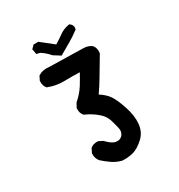

<svg xmlns="http://www.w3.org/2000/svg" viewBox="-160 -771 820 881"><g transform="rotate(-30 250.0 -330.5)"><path d="M232.9 2Q206.5 -4.4 184.1 -19.5Q173.3 -26.9 162.8 -35.2Q152.3 -43.5 142.6 -52.2L142.1 -52.7Q137.2 -58.6 134 -65.4Q130.9 -72.3 129.6 -80.1Q128.4 -87.9 128.9 -96.2V-97.2L129.4 -98.1L139.2 -117.7L139.6 -119.1L140.6 -119.6Q148.4 -126.5 158.4 -129.2Q168.5 -131.8 180.2 -130.9H181.2L182.1 -130.4L201.7 -120.6L202.6 -120.1L203.6 -119.1Q213.4 -108.9 221.9 -102.1Q230.5 -95.2 237.3 -91.8Q251 -85 265.1 -87.4Q269.5 -87.9 273.7 -89.8Q277.8 -91.8 281.5 -95Q285.2 -98.1 288.1 -103Q297.4 -116.7 293 -136.2Q288.1 -158.7 279.8 -185.1Q275.4 -197.8 267.1 -209.5Q258.8 -221.2 245.6 -231.9Q219.7 -253.9 185.1 -269L184.1 -269.5L183.1 -270.5Q169.9 -286.1 171.9 -310.1V-311.5L172.4 -312.5L184.1 -334L185.1 -335L185.5 -335.4Q200.2 -348.1 212.2 -361.8Q224.1 -375.5 233.9 -390.6Q242.2 -404.3 250.7 -418.5Q259.3 -432.6 266.6 -446.8Q227.5 -448.2 187.5 -447.3Q141.6 -446.3 101.6 -462.4L100.1 -462.9L99.1 -463.9Q85.9 -479.5 87.9 -503.4V-504.4L88.4 -505.4L98.1 -524.9L99.1 -526.4L100.6 -527.3Q123.5 -542 154.8 -538.1L335 -534.2Q358.4 -534.2 377.4 -521.5L377.9 -521L378.4 -520.5Q386.2 -511.7 388.9 -500.5Q391.6 -489.3 389.6 -476.6L389.2 -475.6L388.7 -474.6Q351.6 -412.1 331.1 -377.9Q321.8 -361.8 311.5 -346.2Q301.3 -330.6 290.5 -314.9Q320.8 -295.4 335.9 -273.4Q344.2 -261.2 352.3 -242.9Q360.4 -224.6 368.7 -199.7Q385.7 -148.9 381.8 -107.9Q377.9 -65.4 348.6 -38.6Q320.3 -12.2 292.5 -3.9Q265.1 3.9 233.9 2H233.4ZM229.5 -556.6 198.2 -576.2 197.3 -576.7 196.8 -577.1Q187.5 -588.4 176.5 -597.9Q165.5 -607.4 153.8 -614.7L139.2 -618.2L135.7 -619.1L134.8 -623L130.9 -644.5L130.4 -647.5L132.8 -649.4L144.5 -661.1L146 -663.1H148.4H169.9H171.9L173.3 -661.6L236.8 -611.3Q259.3 -624.5 279.8 -639.6Q303.2 -656.7 332 -661.1L334.5 -661.6L336.4 -660.2Q353.5 -647.9 348.6 -628.4L348.1 -626.5L346.2 -625Q320.8 -605.5 292 -588.9Q263.7 -572.3 235.4 -556.2L232.4 -554.7Z"/></g></svg>

Font: NaikaiFont
Style: SemiBold
Weight: 600
Version: Version 1.89